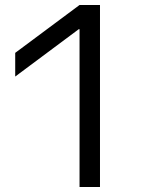

<svg xmlns="http://www.w3.org/2000/svg" viewBox="-20 -750 590 770"><path d="M299 0V-633H296L41 -443V-538L299 -730H381V0Z"/></svg>

Font: M PLUS Code Latin SemiExpanded
Style: Regular
Weight: 400
Width: 6
Designer: Coji Morishita
Foundry: UNDERFOREST DESIGN
Version: Version 1.002; ttfautohint (v1.8.3)